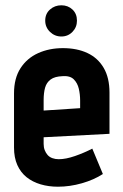

<svg xmlns="http://www.w3.org/2000/svg" viewBox="-20 -693 466 726"><path d="M212 -673Q187 -673 169 -657Q151 -641 151 -615Q151 -590 169 -572.5Q187 -555 212 -555Q237 -555 254 -572.5Q271 -590 271 -615Q271 -641 254 -657Q237 -673 212 -673ZM145 -149V-174L394 -187V-343Q394 -399 372 -436.5Q350 -474 310.5 -492.5Q271 -511 218 -511Q166 -511 124 -492Q82 -473 57.5 -435Q33 -397 33 -340V-135Q33 -97 45.5 -69Q58 -41 80.5 -23Q103 -5 133.5 4Q164 13 199 13Q244 13 289.5 0Q335 -13 369 -35L329 -131Q298 -115 263.5 -103Q229 -91 202 -91Q189 -91 178 -95Q167 -99 160 -107Q153 -115 149 -125.5Q145 -136 145 -149ZM283 -313V-284L145 -275V-314Q145 -342 150.5 -361.5Q156 -381 171.5 -392.5Q187 -404 217 -405Q245 -407 259 -393Q273 -379 278 -357.5Q283 -336 283 -313Z"/></svg>

Font: Advent Pro
Style: Bold
Weight: 700
Designer: VivaRado, Andreas Kalpakidis
Foundry: VivaRado, Andreas Kalpakidis
Version: Version 3.000